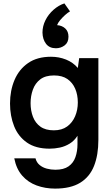

<svg xmlns="http://www.w3.org/2000/svg" viewBox="-20 -869 658 1130"><path d="M304 241Q246 241 195.5 222.5Q145 204 110.5 164.5Q76 125 64 63H189Q195 87 213 102Q231 117 255.5 123.5Q280 130 306 130Q355 130 383.5 110Q412 90 424 55.5Q436 21 436 -20V-70Q418 -41 390.5 -24Q363 -7 332.5 -0.5Q302 6 272 6Q190 6 138.5 -30Q87 -66 63 -126.5Q39 -187 39 -260Q39 -336 65.5 -398.5Q92 -461 145.5 -498Q199 -535 280 -535Q327 -535 368.5 -518.5Q410 -502 438 -469L446 -527H559V-46Q559 43 533.5 107.5Q508 172 452 206.5Q396 241 304 241ZM297 -102Q344 -102 375 -124.5Q406 -147 422 -184.5Q438 -222 438 -266Q438 -311 422.5 -347Q407 -383 376.5 -404Q346 -425 298 -425Q247 -425 217 -402Q187 -379 173.5 -341.5Q160 -304 160 -262Q160 -218 174 -181.5Q188 -145 218 -123.5Q248 -102 297 -102ZM309 -585Q271 -585 251 -611Q231 -637 230 -677Q230 -715 247.5 -750Q265 -785 295 -811.5Q325 -838 359 -849L392 -802Q379 -795 363 -780.5Q347 -766 334 -750.5Q321 -735 316 -721Q345 -719 364 -701.5Q383 -684 383 -653Q383 -619 360.5 -602Q338 -585 309 -585Z"/></svg>

Font: Onest SemiBold
Style: Regular
Weight: 600
Designer: Dmitri Voloshin, Andrey Kudryavtsev
Foundry: Dmitri Voloshin, Andrey Kudryavtsev
Version: Version 1.000;gftools[0.9.33]